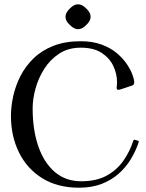

<svg xmlns="http://www.w3.org/2000/svg" viewBox="-20 -863 679 894"><path d="M622 -208Q625 -207 626 -205Q627 -203 625 -199Q612 -160 589.5 -122.5Q567 -85 533.5 -55Q500 -25 454 -7Q408 11 348 11Q248 11 177 -33Q106 -77 68.5 -153Q31 -229 31 -323Q31 -367 41.5 -415Q52 -463 75 -508.5Q98 -554 136 -591Q174 -628 228.5 -649.5Q283 -671 356 -671Q411 -671 453 -655.5Q495 -640 524 -615.5Q553 -591 571 -564Q589 -537 597 -514.5Q605 -492 605 -480Q605 -468 596 -465L542 -447Q530 -443 526.5 -446Q523 -449 523 -453Q523 -456 524 -463Q525 -470 525 -480Q525 -519 507.5 -556Q490 -593 453 -617Q416 -641 356 -641Q298 -641 256 -613.5Q214 -586 186.5 -543Q159 -500 145.5 -451Q132 -402 132 -359Q132 -258 158.5 -181.5Q185 -105 235.5 -62Q286 -19 358 -19Q430 -19 478 -46Q526 -73 555.5 -116Q585 -159 600 -206Q602 -211 604 -212Q606 -213 608 -212ZM343 -843Q363 -843 382 -823Q402 -804 402 -785Q402 -766 382 -747Q363 -727 343 -727Q325 -727 305 -747Q285 -765 285 -785Q285 -804 305 -823Q324 -843 343 -843Z"/></svg>

Font: Young Serif Light
Style: Regular
Weight: 300
Designer: Bastien Sozeau
Foundry: NBR — Bastien Sozeau
Version: Version 5.001